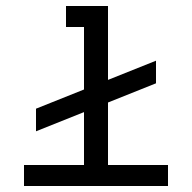

<svg xmlns="http://www.w3.org/2000/svg" viewBox="-20 -620 640 640"><path d="M60 0H540V-70H340V-278.3L500 -342.3V-417.7L340 -353.7V-600H200V-530H260V-321.7L100 -257.7V-182.3L260 -246.3V-70H60Z"/></svg>

Font: KetosagCBd
Style: Regular
Weight: 500
Designer: gluk
Foundry: gluk
Version: Version 00.0024